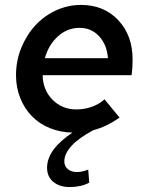

<svg xmlns="http://www.w3.org/2000/svg" viewBox="-20 -528 602 779"><path d="M342 213Q326 222 305.5 226.5Q285 231 263 231Q222 231 196.5 210Q171 189 171 153Q171 115 197 79.5Q223 44 274 10Q224 9 181.5 -8.5Q139 -26 109 -57Q79 -88 62 -130.5Q45 -173 45 -223Q45 -281 66 -333Q87 -385 122.5 -424Q158 -463 206.5 -485.5Q255 -508 309 -508Q402 -508 460 -446Q518 -384 518 -287Q518 -268 517 -253Q516 -238 514 -223H153Q154 -163 193 -123.5Q232 -84 290 -84Q322 -84 352 -94.5Q382 -105 404 -125L465 -51Q438 -32 412 -19.5Q386 -7 359 0Q299 32 270 64Q241 96 241 127Q241 146 255 158Q269 170 292 170Q304 170 316.5 167Q329 164 338 160ZM303 -415Q253 -415 215 -380.5Q177 -346 162 -292H418Q414 -346 382.5 -380.5Q351 -415 303 -415Z"/></svg>

Font: Red Hat Text Medium
Style: Italic
Weight: 500
Italic angle: -12°
Designer: Pentagram / MCKL
Foundry: Pentagram / MCKL
Version: Version 1.003; Red Hat Text Medium Italic